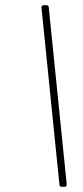

<svg xmlns="http://www.w3.org/2000/svg" viewBox="-20 -720 318 740"><path d="M237 -11 168 -691C168 -696 165 -700 159 -700H149C142 -700 139 -695 140 -689L209 -9C209 -4 212 0 218 0H228C235 0 238 -5 237 -11Z"/></svg>

Font: Barlow Condensed Thin
Style: Italic
Weight: 250
Width: 3
Italic angle: -7°
Designer: Jeremy Tribby
Foundry: Tribby Type
Version: Version 1.422;hotconv 1.0.109;makeotfexe 2.5.65596